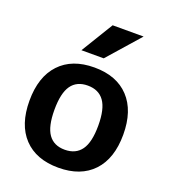

<svg xmlns="http://www.w3.org/2000/svg" viewBox="-140 -863 854 973"><g transform="rotate(20 286.5 -377.0)"><path d="M466.8 -762.7 314.5 -589.8H194.3L299.8 -762.7ZM473.6 -60.5Q407.2 9.8 287.1 9.8Q167 9.8 100.6 -60.5Q34.2 -130.9 34.2 -259.8Q34.2 -388.7 100.6 -459.5Q167 -530.3 287.1 -530.3Q407.2 -530.3 473.6 -459.5Q540 -388.7 540 -259.8Q540 -130.9 473.6 -60.5ZM198.2 -128.4Q227.5 -86.9 286.6 -86.9Q345.7 -86.9 375.5 -128.4Q405.3 -169.9 405.3 -259.8Q405.3 -349.6 375.5 -391.1Q345.7 -432.6 286.6 -432.6Q227.5 -432.6 198.2 -391.1Q168.9 -349.6 168.9 -259.8Q168.9 -169.9 198.2 -128.4Z"/></g></svg>

Font: Mgen+ 1c bold
Style: Bold
Weight: 700
Designer: [Source Han Sans]
Ryoko NISHIZUKA  (kana & ideographs); Paul D. Hunt (Latin, Greek & Cyrillic); Wenlong ZHANG  (bopomofo
Version: Version 1.059.20150602